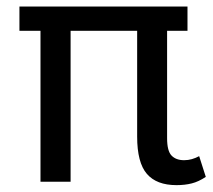

<svg xmlns="http://www.w3.org/2000/svg" viewBox="-20 -548 641 579"><path d="M545.4 -455.1H483.9V-131.3Q483.9 -92.8 497.3 -78.9Q510.7 -64.9 535.2 -64.9Q547.4 -64.9 558.6 -68.1Q569.8 -71.3 580.6 -77.1L600.6 -14.6Q578.6 0 558.1 5.1Q537.6 10.3 512.2 10.3Q452.1 10.3 422.9 -23.7Q393.6 -57.6 393.6 -136.2V-455.1H192.9V0H102.1V-455.1H38.6V-528.3H545.4Z"/></svg>

Font: Roboto Web
Style: Regular
Weight: 400
Designer: Google
Version: Version 1.200310; 2013